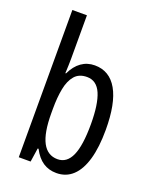

<svg xmlns="http://www.w3.org/2000/svg" viewBox="-144 -841 745 931"><g transform="rotate(20 229.0 -375.0)"><path d="M140.6 -759.8V-536.1Q140.6 -520.5 139.9 -501.2Q139.2 -481.9 138.2 -460.4H141.6Q161.6 -502.4 191.7 -523.7Q221.7 -544.9 260.3 -544.9Q336.9 -544.9 376.7 -474.9Q416.5 -404.8 416.5 -269Q416.5 -179.2 398.7 -116.9Q380.9 -54.7 346.4 -22.5Q312 9.8 262.2 9.8Q222.7 9.8 192.9 -10Q163.1 -29.8 141.6 -71.3H137.2L126.5 0H65.4V-759.8ZM244.1 -479Q203.1 -479 180.7 -452.9Q158.2 -426.8 149.4 -381.3Q140.6 -335.9 140.6 -277.8V-254.9Q140.6 -153.3 166.7 -104.2Q192.9 -55.2 244.6 -55.2Q292.5 -55.2 315.9 -107.4Q339.4 -159.7 339.4 -270Q339.4 -373.5 316.7 -426.3Q293.9 -479 244.1 -479Z"/></g></svg>

Font: Open Sans Condensed
Style: Regular
Weight: 400
Width: 3
Designer: Monotype Design Team
Foundry: Monotype Imaging Inc.
Version: Version 3.000